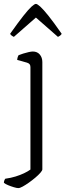

<svg xmlns="http://www.w3.org/2000/svg" viewBox="-39 -764 343 984"><path d="M55 200Q47 200 32 195.5Q17 191 2.5 185Q-12 179 -19 173Q-19 167 -17 161.5Q-15 156 -12 152Q17 148 41 140.5Q65 133 84 124Q103 115 117 105V-420Q117 -429 113 -434.5Q109 -440 99 -443L49 -457Q50 -466 52 -472Q54 -478 56 -481Q66 -485 80 -489.5Q94 -494 108 -497Q122 -500 129 -500Q152 -500 165 -484.5Q178 -469 178 -446V104Q178 110 168 121.5Q158 133 142 146.5Q126 160 109 172Q92 184 77.5 192Q63 200 55 200ZM32 -575Q22 -580 18 -584Q14 -588 13 -591Q54 -649 80.5 -682.5Q107 -716 122.5 -730Q138 -744 145 -744Q152 -744 167.5 -730Q183 -716 209.5 -683Q236 -650 277 -591Q276 -588 272 -584Q268 -580 258 -575L145 -674Z"/></svg>

Font: Texturina Medium 12pt Thin
Style: Regular
Weight: 250
Version: Version 1.002